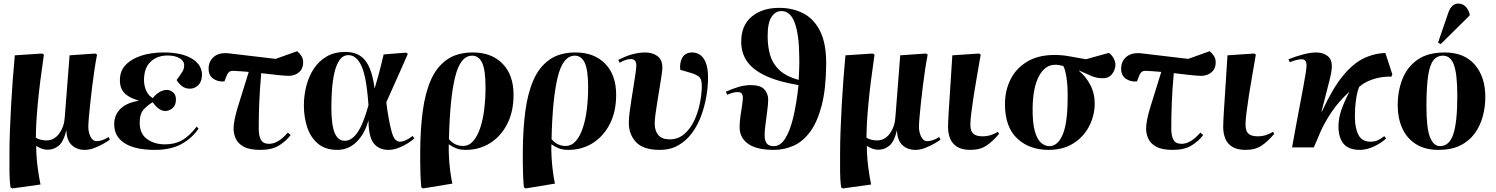

<svg xmlns="http://www.w3.org/2000/svg" viewBox="-20 -826 8385 1076"><path d="M49 230 39 224Q33 182 33 133Q33 84 33 32Q33 -23 35.5 -91Q38 -159 42 -233Q46 -307 51.5 -379.5Q57 -452 63 -516L216 -526L226 -520Q202 -356 191.5 -242.5Q181 -129 181 -55Q193 -46 210 -42.5Q227 -39 239 -39Q284 -39 312 -78Q340 -117 343 -170L370 -516L514 -526L524 -520Q517 -485 510 -439.5Q503 -394 497 -344.5Q491 -295 486 -249.5Q481 -204 478 -168Q475 -132 475 -114Q475 -86 487 -60.5Q499 -35 522 -35Q535 -35 552.5 -40.5Q570 -46 588 -58L596 -44Q588 -37 565 -23.5Q542 -10 512.5 2Q483 14 455 14Q411 14 382.5 -12.5Q354 -39 352 -94H351Q336 -31 308.5 -9Q281 13 248 13Q228 13 210 5.5Q192 -2 184 -8H183Q183 50 190.5 108Q198 166 207 208Z M848 14Q736 14 677.5 -24Q619 -62 620 -131Q620 -181 654.5 -215.5Q689 -250 756 -261V-263Q702 -278 676.5 -305.5Q651 -333 652 -378Q652 -429 685 -463Q718 -497 773.5 -514.5Q829 -532 898 -532Q1000 -532 1057 -496.5Q1114 -461 1112 -402Q1110 -366 1090 -347.5Q1070 -329 1044 -329Q1016 -329 996.5 -346Q977 -363 970 -378Q993 -409 1002.5 -425Q1012 -441 1012 -460Q1012 -485 986 -500Q960 -515 919 -515Q862 -515 825 -481Q788 -447 787 -380Q787 -344 800 -316.5Q813 -289 836 -276Q852 -297 873 -309.5Q894 -322 915 -322Q933 -322 949.5 -309Q966 -296 966 -268Q966 -237 947.5 -220.5Q929 -204 906 -204Q887 -204 868.5 -218Q850 -232 836 -253Q810 -239 786.5 -214Q763 -189 763 -141Q762 -78 803 -47.5Q844 -17 905 -17Q959 -17 999.5 -39.5Q1040 -62 1082 -116L1093 -106Q1059 -54 999 -20Q939 14 848 14Z M1439 14Q1379 14 1346.5 -3.5Q1314 -21 1301.5 -48.5Q1289 -76 1289 -105Q1289 -147 1311.5 -222Q1334 -297 1374 -423Q1352 -425 1331 -426.5Q1310 -428 1289 -429Q1271 -430 1262 -421Q1253 -412 1245 -389L1238 -370Q1204 -366 1176.5 -384Q1149 -402 1149 -441Q1149 -483 1179 -508Q1209 -533 1263 -527L1525 -496L1645 -539Q1657 -530 1668 -514Q1679 -498 1679 -476Q1679 -441 1655.5 -421Q1632 -401 1598 -401Q1579 -401 1536.5 -405.5Q1494 -410 1444 -416Q1436 -326 1433 -253Q1430 -180 1430 -106Q1430 -64 1442.5 -42Q1455 -20 1488 -20Q1539 -20 1593 -83L1609 -69Q1582 -34 1542.5 -10Q1503 14 1439 14Z M1870 14Q1804 14 1762.5 -20.5Q1721 -55 1702 -112Q1683 -169 1683 -235Q1683 -290 1696.5 -343.5Q1710 -397 1738 -440Q1766 -483 1810 -509Q1854 -535 1915 -535Q1941 -535 1966.5 -528Q1992 -521 2014.5 -500.5Q2037 -480 2053.5 -439.5Q2070 -399 2079 -332H2080Q2093 -375 2101.5 -406.5Q2110 -438 2116.5 -465Q2123 -492 2130 -521L2254 -531L2266 -525Q2241 -468 2221 -423Q2201 -378 2182.5 -337Q2164 -296 2145 -253L2151 -207Q2165 -117 2179 -74.5Q2193 -32 2222 -32Q2237 -32 2256 -41Q2275 -50 2292 -64L2302 -51Q2290 -39 2266 -23.5Q2242 -8 2213 3Q2184 14 2157 14Q2104 14 2075 -22Q2046 -58 2045 -149H2044Q2024 -76 1978.5 -31Q1933 14 1870 14ZM1912 -37Q1951 -37 1983 -83Q2015 -129 2045 -236L2041 -286Q2029 -413 2001.5 -465Q1974 -517 1933 -517Q1902 -517 1883 -489.5Q1864 -462 1854 -418Q1844 -374 1840.5 -323Q1837 -272 1837 -224Q1837 -126 1855.5 -81.5Q1874 -37 1912 -37Z M2351 230 2341 224Q2334 159 2335 14Q2336 -103 2349 -202.5Q2362 -302 2394 -376Q2426 -450 2483.5 -491Q2541 -532 2630 -532Q2735 -532 2796.5 -469Q2858 -406 2858 -295Q2858 -200 2822.5 -131Q2787 -62 2726.5 -24Q2666 14 2590 14Q2558 14 2536 5Q2514 -4 2496 -17H2495Q2494 13 2496 52.5Q2498 92 2503 131.5Q2508 171 2515 203ZM2574 -8Q2608 -8 2632 -35.5Q2656 -63 2671.5 -110Q2687 -157 2694 -215.5Q2701 -274 2701 -336Q2701 -434 2682 -474Q2663 -514 2626 -514Q2560 -514 2530.5 -394Q2501 -274 2496 -46Q2514 -25 2534 -16.5Q2554 -8 2574 -8Z M2926 230 2916 224Q2909 159 2910 14Q2911 -103 2924 -202.5Q2937 -302 2969 -376Q3001 -450 3058.5 -491Q3116 -532 3205 -532Q3310 -532 3371.5 -469Q3433 -406 3433 -295Q3433 -200 3397.5 -131Q3362 -62 3301.5 -24Q3241 14 3165 14Q3133 14 3111 5Q3089 -4 3071 -17H3070Q3069 13 3071 52.5Q3073 92 3078 131.5Q3083 171 3090 203ZM3149 -8Q3183 -8 3207 -35.5Q3231 -63 3246.5 -110Q3262 -157 3269 -215.5Q3276 -274 3276 -336Q3276 -434 3257 -474Q3238 -514 3201 -514Q3135 -514 3105.5 -394Q3076 -274 3071 -46Q3089 -25 3109 -16.5Q3129 -8 3149 -8Z M3677 14Q3585 14 3544.5 -29.5Q3504 -73 3504 -137Q3504 -159 3508 -193Q3512 -227 3518.5 -267Q3525 -307 3531 -345.5Q3537 -384 3541.5 -414Q3546 -444 3546 -459Q3546 -495 3516 -495Q3486 -495 3453 -474L3445 -490Q3482 -510 3521 -521Q3560 -532 3595 -532Q3636 -532 3664 -512Q3692 -492 3692 -447Q3692 -433 3687.5 -403.5Q3683 -374 3677 -336.5Q3671 -299 3664.5 -260Q3658 -221 3653.5 -187.5Q3649 -154 3649 -133Q3649 -94 3669 -69.5Q3689 -45 3733 -45Q3780 -45 3814.5 -74.5Q3849 -104 3870.5 -150Q3892 -196 3902.5 -248.5Q3913 -301 3913 -347Q3913 -385 3894.5 -398Q3876 -411 3843 -420L3792 -435Q3788 -476 3804.5 -504Q3821 -532 3860 -532Q3882 -532 3902 -519.5Q3922 -507 3935 -476Q3948 -445 3948 -390Q3948 -341 3938.5 -285.5Q3929 -230 3909.5 -177Q3890 -124 3858.5 -81Q3827 -38 3782 -12Q3737 14 3677 14Z M4317 14Q4220 14 4172 -20.5Q4124 -55 4125 -115Q4125 -143 4129.5 -174Q4134 -205 4138.5 -233Q4143 -261 4143 -280Q4143 -293 4136.5 -301.5Q4130 -310 4115 -310Q4100 -310 4086 -306Q4072 -302 4055 -295L4048 -312Q4078 -326 4114.5 -337.5Q4151 -349 4188 -349Q4242 -349 4263.5 -325Q4285 -301 4285 -268Q4285 -245 4280 -206.5Q4275 -168 4270 -130Q4265 -92 4265 -68Q4265 -39 4276.5 -23Q4288 -7 4317 -7Q4353 -7 4380 -49Q4407 -91 4425.5 -168Q4444 -245 4455 -349Q4336 -369 4265 -404Q4194 -439 4163.5 -486.5Q4133 -534 4134 -594Q4134 -684 4193 -733Q4252 -782 4346 -782Q4424 -782 4484 -750Q4544 -718 4577.5 -648.5Q4611 -579 4610 -467Q4609 -328 4585 -235.5Q4561 -143 4520.5 -88Q4480 -33 4427.5 -9.5Q4375 14 4317 14ZM4456 -378Q4458 -410 4459 -446.5Q4460 -483 4459 -515Q4458 -631 4434 -697.5Q4410 -764 4359 -764Q4326 -764 4304 -731.5Q4282 -699 4282 -624Q4282 -565 4296 -517Q4310 -469 4347.5 -433.5Q4385 -398 4456 -378Z M4704 230 4694 224Q4688 182 4688 133Q4688 84 4688 32Q4688 -23 4690.5 -91Q4693 -159 4697 -233Q4701 -307 4706.5 -379.5Q4712 -452 4718 -516L4871 -526L4881 -520Q4857 -356 4846.5 -242.5Q4836 -129 4836 -55Q4848 -46 4865 -42.5Q4882 -39 4894 -39Q4939 -39 4967 -78Q4995 -117 4998 -170L5025 -516L5169 -526L5179 -520Q5172 -485 5165 -439.5Q5158 -394 5152 -344.5Q5146 -295 5141 -249.5Q5136 -204 5133 -168Q5130 -132 5130 -114Q5130 -86 5142 -60.5Q5154 -35 5177 -35Q5190 -35 5207.5 -40.5Q5225 -46 5243 -58L5251 -44Q5243 -37 5220 -23.5Q5197 -10 5167.5 2Q5138 14 5110 14Q5066 14 5037.5 -12.5Q5009 -39 5007 -94H5006Q4991 -31 4963.5 -9Q4936 13 4903 13Q4883 13 4865 5.5Q4847 -2 4839 -8H4838Q4838 50 4845.5 108Q4853 166 4862 208Z M5419 14Q5371 14 5343.5 -3.5Q5316 -21 5304.5 -50Q5293 -79 5293 -115Q5293 -140 5296.5 -197Q5300 -254 5305.5 -336Q5311 -418 5317 -516L5467 -526L5476 -520Q5467 -466 5456.5 -407.5Q5446 -349 5437.5 -294Q5429 -239 5423.5 -195Q5418 -151 5418 -126Q5418 -110 5423 -95Q5428 -80 5443 -71Q5458 -62 5490 -62Q5530 -62 5572 -87L5579 -76Q5545 -35 5509 -10.5Q5473 14 5419 14Z M5857 14Q5748 14 5680 -50.5Q5612 -115 5612 -242Q5612 -319 5643.5 -381.5Q5675 -444 5737 -481Q5799 -518 5890 -518Q5935 -518 5978.5 -509.5Q6022 -501 6066 -494L6195 -530Q6214 -514 6222.5 -496.5Q6231 -479 6231 -464Q6231 -434 6211 -409.5Q6191 -385 6152 -388Q6126 -388 6096 -400.5Q6066 -413 6027 -431V-429Q6064 -399 6089.5 -351.5Q6115 -304 6115 -244Q6114 -176 6083 -117Q6052 -58 5994.5 -22Q5937 14 5857 14ZM5861 -7Q5906 -7 5933.5 -67Q5961 -127 5963 -257Q5965 -336 5957.5 -386.5Q5950 -437 5939 -456Q5927 -459 5917 -461Q5907 -463 5893 -463Q5837 -463 5803 -400Q5769 -337 5767 -223Q5766 -139 5779 -92Q5792 -45 5814 -26Q5836 -7 5861 -7Z M6553 14Q6493 14 6460.5 -3.5Q6428 -21 6415.5 -48.5Q6403 -76 6403 -105Q6403 -147 6425.5 -222Q6448 -297 6488 -423Q6466 -425 6445 -426.5Q6424 -428 6403 -429Q6385 -430 6376 -421Q6367 -412 6359 -389L6352 -370Q6318 -366 6290.5 -384Q6263 -402 6263 -441Q6263 -483 6293 -508Q6323 -533 6377 -527L6639 -496L6759 -539Q6771 -530 6782 -514Q6793 -498 6793 -476Q6793 -441 6769.5 -421Q6746 -401 6712 -401Q6693 -401 6650.5 -405.5Q6608 -410 6558 -416Q6550 -326 6547 -253Q6544 -180 6544 -106Q6544 -64 6556.5 -42Q6569 -20 6602 -20Q6653 -20 6707 -83L6723 -69Q6696 -34 6656.5 -10Q6617 14 6553 14Z M6961 14Q6913 14 6885.5 -3.5Q6858 -21 6846.5 -50Q6835 -79 6835 -115Q6835 -140 6838.5 -197Q6842 -254 6847.5 -336Q6853 -418 6859 -516L7009 -526L7018 -520Q7009 -466 6998.5 -407.5Q6988 -349 6979.5 -294Q6971 -239 6965.5 -195Q6960 -151 6960 -126Q6960 -110 6965 -95Q6970 -80 6985 -71Q7000 -62 7032 -62Q7072 -62 7114 -87L7121 -76Q7087 -35 7051 -10.5Q7015 14 6961 14Z M7601 14Q7538 14 7509.5 -20.5Q7481 -55 7481 -118Q7481 -166 7499 -215Q7517 -264 7543 -313Q7481 -256 7442 -197.5Q7403 -139 7380.5 -88Q7358 -37 7343 0H7221Q7229 -46 7239.5 -102.5Q7250 -159 7261 -217Q7272 -275 7281.5 -325.5Q7291 -376 7296.5 -411Q7302 -446 7302 -457Q7302 -478 7295 -486Q7288 -494 7274 -494Q7261 -494 7242.5 -489Q7224 -484 7208 -477L7201 -494Q7241 -510 7283 -521Q7325 -532 7355 -532Q7394 -532 7419 -513Q7444 -494 7444 -454Q7444 -427 7429 -369Q7414 -311 7386 -201L7388 -200Q7446 -327 7503 -397.5Q7560 -468 7619.5 -497.5Q7679 -527 7744 -529L7783 -409L7777 -396Q7753 -398 7721 -393Q7689 -388 7656 -375Q7623 -362 7597 -339Q7586 -313 7579.5 -268Q7573 -223 7573 -172Q7573 -108 7593 -70Q7613 -32 7660 -32Q7687 -32 7704.5 -41.5Q7722 -51 7738 -63L7748 -50Q7722 -25 7680.5 -5.5Q7639 14 7601 14Z M8043 14Q7965 14 7914 -19Q7863 -52 7838 -108.5Q7813 -165 7813 -235Q7813 -317 7840 -384.5Q7867 -452 7925 -492Q7983 -532 8076 -532Q8186 -532 8245 -463.5Q8304 -395 8304 -283Q8304 -226 8289.5 -173Q8275 -120 8244 -77.5Q8213 -35 8163 -10.5Q8113 14 8043 14ZM8050 -7Q8102 -7 8124.5 -74Q8147 -141 8147 -288Q8147 -411 8128 -462.5Q8109 -514 8067 -514Q8033 -514 8012.5 -487.5Q7992 -461 7983 -398.5Q7974 -336 7974 -229Q7974 -107 7994 -57Q8014 -7 8050 -7ZM8054 -579 8039 -587 8096 -753Q8114 -806 8152 -806Q8176 -806 8192.5 -790Q8209 -774 8216 -748V-739Z"/></svg>

Font: Literata 72pt
Style: Bold Italic
Weight: 700
Italic angle: -2°
Designer: Latin by Veronika Burian and Jose Scaglione. Greek by Irene Vlachou. Cyrillic by Vera Evstafieva
Foundry: TypeTogether
Version: Version 3.002